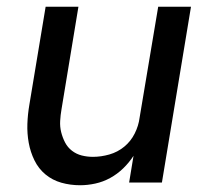

<svg xmlns="http://www.w3.org/2000/svg" viewBox="-20 -540 640 568"><path d="M217 8Q188 8 161.5 0.5Q135 -7 114.5 -24Q94 -41 82 -65.5Q70 -90 65 -117.5Q60 -145 61 -173.5Q62 -202 67 -231L115 -520H212L162 -217Q159 -200 158 -182.5Q157 -165 161 -149Q165 -133 172.5 -118.5Q180 -104 193 -94Q206 -84 222 -80Q238 -76 255 -76Q279 -76 303.5 -83Q328 -90 347.5 -106Q367 -122 378.5 -145Q390 -168 393 -192L448 -520H545L459 0H362L375 -79Q362 -59 344.5 -42Q327 -25 306 -13.5Q285 -2 262 3Q239 8 217 8Z"/></svg>

Font: Iosevka Aile Medium
Style: Italic
Weight: 500
Italic angle: -9°
Designer: Belleve Invis
Foundry: Belleve Invis
Version: Version 31.1.0; ttfautohint (v1.8.4)